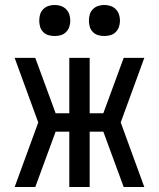

<svg xmlns="http://www.w3.org/2000/svg" viewBox="-20 -753 640 773"><path d="M39 0 134 -260 39 -520H122L204 -297H259V-520H341V-297H396L478 -520H561L466 -260L561 0H478L396 -223H341V0H259V-223H204L122 0ZM400 -608Q387 -608 375 -611.5Q363 -615 354 -624Q345 -633 341.5 -645Q338 -657 338 -670Q338 -683 341.5 -695Q345 -707 354 -716Q363 -725 375 -729Q387 -733 400 -733Q413 -733 425 -729Q437 -725 446 -716Q455 -707 459 -695Q463 -683 463 -670Q463 -657 459 -645Q455 -633 446 -624Q437 -615 425 -611.5Q413 -608 400 -608ZM200 -608Q187 -608 175 -611.5Q163 -615 154 -624Q145 -633 141.5 -645Q138 -657 138 -670Q138 -683 141.5 -695Q145 -707 154 -716Q163 -725 175 -729Q187 -733 200 -733Q213 -733 225 -729Q237 -725 246 -716Q255 -707 259 -695Q263 -683 263 -670Q263 -657 259 -645Q255 -633 246 -624Q237 -615 225 -611.5Q213 -608 200 -608Z"/></svg>

Font: Iosevka Custom Extended
Style: Regular
Weight: 400
Width: 7
Monospace: yes
Designer: Belleve Invis
Foundry: Belleve Invis
Version: Version 11.2.4; ttfautohint (v1.8.4)